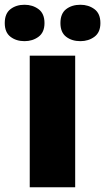

<svg xmlns="http://www.w3.org/2000/svg" viewBox="-58 -787 442 807"><path d="M258 0H67V-553H258ZM-38 -690Q-38 -730 -14 -748.5Q10 -767 45 -767Q79 -767 104 -748.5Q129 -730 129 -690Q129 -651 104 -632.5Q79 -614 45 -614Q10 -614 -14 -632.5Q-38 -651 -38 -690ZM196 -690Q196 -730 220 -748.5Q244 -767 280 -767Q314 -767 339 -748.5Q364 -730 364 -690Q364 -651 339 -632.5Q314 -614 280 -614Q244 -614 220 -632.5Q196 -651 196 -690Z"/></svg>

Font: Noto Sans Black
Style: Regular
Weight: 900
Designer: Monotype Design Team
Foundry: Monotype Imaging Inc.
Version: Version 2.007